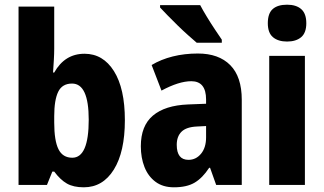

<svg xmlns="http://www.w3.org/2000/svg" viewBox="-20 -788 1379 818"><path d="M211 -580Q211 -560 209.5 -534Q208 -508 206 -479H211Q256 -559 340 -559Q419 -559 465.5 -485Q512 -411 512 -276Q512 -141 465 -65.5Q418 10 337 10Q293 10 265 -6Q237 -22 211 -57H203L180 0H59V-760H211ZM287 -432Q245 -432 228 -397Q211 -362 211 -293V-266Q211 -189 229 -152.5Q247 -116 288 -116Q358 -116 358 -278Q358 -432 287 -432Z M823 -560Q912 -560 961 -510.5Q1010 -461 1010 -363V0H901L875 -73H871Q843 -30 809.5 -10Q776 10 721 10Q674 10 642.5 -13.5Q611 -37 595.5 -76.5Q580 -116 580 -165Q580 -252 631.5 -295.5Q683 -339 781 -343L858 -346V-364Q858 -442 795 -442Q742 -442 668 -402L626 -511Q666 -535 716 -547.5Q766 -560 823 -560ZM819 -249Q774 -247 753.5 -227Q733 -207 733 -171Q733 -107 783 -107Q815 -107 836.5 -133Q858 -159 858 -203V-251ZM833 -766Q844 -745 861 -717Q878 -689 896 -662Q914 -635 925 -619V-606H818Q804 -618 782 -637.5Q760 -657 737 -679.5Q714 -702 694 -722.5Q674 -743 662 -756V-766Z M1203 -768Q1242 -768 1263.5 -749Q1285 -730 1285 -689Q1285 -648 1263 -629.5Q1241 -611 1203 -611Q1165 -611 1143 -629.5Q1121 -648 1121 -689Q1121 -731 1142 -749.5Q1163 -768 1203 -768ZM1279 -550V0H1127V-550Z"/></svg>

Font: Noto Sans Devanagari Condensed ExtraBold
Style: Regular
Weight: 800
Width: 3
Designer: Jelle Bosma - Monotype Design Team
Foundry: Monotype Imaging Inc.
Version: Version 2.004; ttfautohint (v1.8.4.7-5d5b)